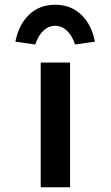

<svg xmlns="http://www.w3.org/2000/svg" viewBox="-20 -791 468 811"><path d="M152 0V-527H276V0ZM129 -603 45 -615Q59 -687 103 -729Q147 -771 213 -771Q279 -771 323 -729Q367 -687 381 -615L297 -603Q285 -640 263 -661Q241 -682 213 -682Q185 -682 163 -661Q141 -640 129 -603Z"/></svg>

Font: Lexend Mega Medium
Style: Regular
Weight: 500
Version: Version 1.007